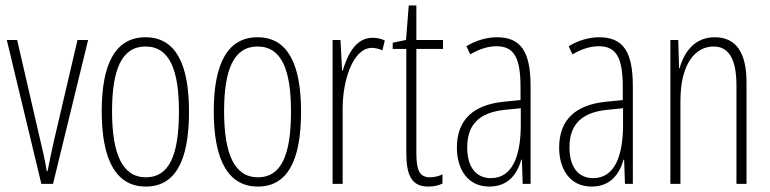

<svg xmlns="http://www.w3.org/2000/svg" viewBox="-20 -676 2833 706"><path d="M132 0H175L304 -529H265L179 -161C170 -122 162 -84 155 -47H152C145 -89 136 -128 127 -165L43 -529H5Z M675 -265C675 -437 628 -539 515 -539C406 -539 354 -444 354 -267C354 -84 409 10 516 10C623 10 675 -82 675 -265ZM392 -267C392 -421 428 -505 515 -505C605 -505 638 -416 638 -266C638 -101 600 -24 516 -24C431 -24 392 -108 392 -267Z M1087 -265C1087 -437 1040 -539 927 -539C818 -539 766 -444 766 -267C766 -84 821 10 928 10C1035 10 1087 -82 1087 -265ZM804 -267C804 -421 840 -505 927 -505C1017 -505 1050 -416 1050 -266C1050 -101 1012 -24 928 -24C843 -24 804 -108 804 -267Z M1349 -537C1286 -537 1257 -471 1240 -416H1238L1232 -529H1203V0H1240V-278C1240 -381 1278 -500 1348 -500C1362 -500 1377 -495 1386 -491L1395 -527C1380 -535 1363 -537 1349 -537Z M1561 -24C1521 -24 1511 -53 1511 -115V-496H1609V-529H1511V-656H1483L1473 -529L1424 -519V-496H1474V-116C1474 -33 1492 10 1555 10C1576 10 1592 6 1607 -1V-35C1596 -29 1578 -24 1561 -24Z M1807 -539C1770 -539 1729 -527 1695 -506L1709 -476C1746 -498 1779 -506 1805 -506C1868 -506 1894 -468 1894 -356V-308L1833 -302C1723 -291 1660 -238 1660 -133C1660 -59 1696 10 1779 10C1851 10 1882 -38 1897 -89H1899L1902 0H1931V-359C1931 -487 1895 -539 1807 -539ZM1835 -272 1895 -278V-218C1895 -100 1863 -21 1785 -21C1731 -21 1698 -61 1698 -134C1698 -218 1742 -262 1835 -272Z M2183 -539C2146 -539 2105 -527 2071 -506L2085 -476C2122 -498 2155 -506 2181 -506C2244 -506 2270 -468 2270 -356V-308L2209 -302C2099 -291 2036 -238 2036 -133C2036 -59 2072 10 2155 10C2227 10 2258 -38 2273 -89H2275L2278 0H2307V-359C2307 -487 2271 -539 2183 -539ZM2211 -272 2271 -278V-218C2271 -100 2239 -21 2161 -21C2107 -21 2074 -61 2074 -134C2074 -218 2118 -262 2211 -272Z M2608 -539C2533 -539 2495 -483 2479 -425H2477L2474 -529H2445V0H2482V-305C2482 -439 2535 -505 2604 -505C2657 -505 2688 -463 2688 -362V0H2725V-373C2725 -488 2683 -539 2608 -539Z"/></svg>

Font: Noto Sans Ethiopic ExtraCondensed ExtraLight
Style: Regular
Weight: 200
Width: 2
Designer: Monotype Design Team
Foundry: Monotype Imaging Inc.
Version: Version 2.102